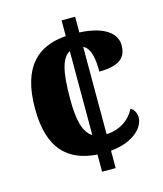

<svg xmlns="http://www.w3.org/2000/svg" viewBox="-108 -795 744 875"><g transform="rotate(-15 264.0 -357.0)"><path d="M265 -81V0H329V-82C438 -92 490 -150 490 -196C490 -214 482 -234 464 -244C442 -198 393 -162 329 -160V-572C364 -555 371 -501 371 -444C487 -444 500 -494 500 -535C500 -586 452 -634 329 -640V-714H265V-640C133 -630 44 -557 44 -357C44 -166 128 -91 265 -81ZM265 -569V-173C224 -198 210 -260 210 -358C210 -488 226 -548 265 -569Z"/></g></svg>

Font: Noto Serif Georgian SemiCondensed ExtraBold
Style: Regular
Weight: 800
Width: 4
Designer: Monotype Design Team, Akaki Razmadze
Foundry: Google LLC
Version: Version 2.003